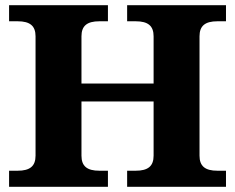

<svg xmlns="http://www.w3.org/2000/svg" viewBox="-20 -720 906 740"><path d="M294 -120V-329H572V-120C572 -80 551 -62 503 -62H470V0H851V-62H818C770 -62 749 -80 749 -120V-580C749 -620 770 -638 818 -638H851V-700H470V-638H503C551 -638 572 -620 572 -580V-398H294V-580C294 -620 315 -638 363 -638H396V-700H15V-638H48C96 -638 117 -620 117 -580V-120C117 -80 96 -62 48 -62H15V0H396V-62H363C315 -62 294 -80 294 -120Z"/></svg>

Font: LT Superior Serif ExtraBold
Style: Regular
Weight: 800
Designer: Daniel Lyons
Foundry: LyonsType
Version: Version 2.120;FEAKit 1.0